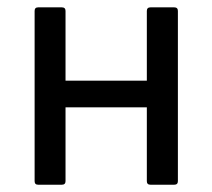

<svg xmlns="http://www.w3.org/2000/svg" viewBox="-20 -508 584 528"><path d="M85 0Q75.2 0 75.2 -9.8V-478Q75.2 -487.8 85 -487.8H149.9Q160.2 -487.8 160.2 -478V-286.1H383.8V-478Q383.8 -487.8 394 -487.8H459Q469.2 -487.8 469.2 -478V-9.8Q469.2 0 459 0H394Q383.8 0 383.8 -9.8V-212.9H160.2V-9.8Q160.2 0 149.9 0Z"/></svg>

Font: Sofia Sans
Style: Regular
Weight: 400
Designer: Botio Nikoltchev, Ani Petrova
Foundry: lettersoup
Version: Version 4.100